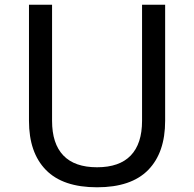

<svg xmlns="http://www.w3.org/2000/svg" viewBox="-20 -778 824 815"><path d="M103 -265V-758H201V-265Q201 -168 249 -118Q297 -68 392 -68Q487 -68 535 -118Q583 -168 583 -265V-758H681V-265Q681 -130 609 -56.5Q537 17 392 17Q247 17 175 -56.5Q103 -130 103 -265Z"/></svg>

Font: Biryani
Style: Regular
Weight: 400
Designer: Dan Reynolds and Mathieu Reguer
Foundry: Dan Reynolds and Mathieu Reguer
Version: Version 1.004; ttfautohint (v1.1) -l 5 -r 5 -G 72 -x 0 -D la